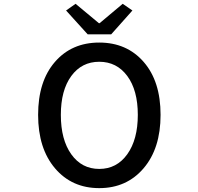

<svg xmlns="http://www.w3.org/2000/svg" viewBox="-20 -973 1040 1006"><path d="M732.4 -91.3Q643.6 12.7 500 12.7Q356.4 12.7 268.1 -91.3Q179.7 -195.3 179.7 -371.1Q179.7 -546.9 267.6 -648.4Q355.5 -750 500 -750Q644.5 -750 732.9 -648.4Q821.3 -546.9 821.3 -371.1Q821.3 -195.3 732.4 -91.3ZM298.8 -371.1Q298.8 -241.2 353.5 -164.6Q408.2 -87.9 500 -87.9Q591.8 -87.9 647 -165Q702.1 -242.2 702.1 -371.1Q702.1 -500 647 -574.7Q591.8 -649.4 500 -649.4Q408.2 -649.4 353.5 -574.7Q298.8 -500 298.8 -371.1ZM439.5 -793 326.2 -918 376 -953.1 498 -851.6H502L623 -953.1L673.8 -918L562.5 -793Z"/></svg>

Font: GenEi Gothic M SemiBold
Style: Regular
Weight: 500
Designer: o_tamon (Modified); [Source Han Sans]
Ryoko NISHIZUKA  (kana & ideographs); Paul D. Hunt (Latin, Greek & Cyrillic); Wenl
Version: Version 1.1a;Original Version 1.004